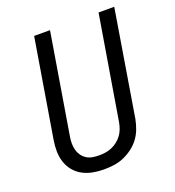

<svg xmlns="http://www.w3.org/2000/svg" viewBox="-135 -841 869 955"><g transform="rotate(-20 300.0 -363.5)"><path d="M253 8Q223 8 194.5 2.5Q166 -3 141.5 -16Q117 -29 99 -50.5Q81 -72 72 -99Q63 -126 62.5 -155.5Q62 -185 67 -215L153 -735H237L149 -203Q146 -185 146 -167.5Q146 -150 150.5 -133.5Q155 -117 164.5 -103.5Q174 -90 188 -81Q202 -72 219 -69Q236 -66 254 -66Q271 -66 288 -68.5Q305 -71 321.5 -78Q338 -85 352.5 -96.5Q367 -108 377.5 -122.5Q388 -137 394 -153.5Q400 -170 403 -187L494 -735H577L485 -175Q480 -149 470.5 -123.5Q461 -98 444.5 -76Q428 -54 405 -37Q382 -20 357 -9.5Q332 1 305.5 4.5Q279 8 253 8Z"/></g></svg>

Font: Iosevka Curly Extended
Style: Italic
Weight: 400
Width: 7
Italic angle: -9°
Monospace: yes
Designer: Belleve Invis
Foundry: Belleve Invis
Version: Version 11.1.0; ttfautohint (v1.8.3)